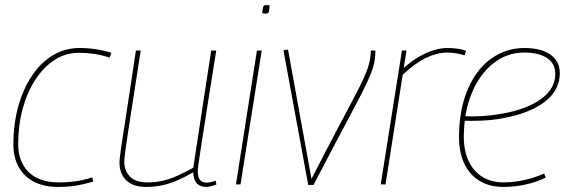

<svg xmlns="http://www.w3.org/2000/svg" viewBox="-20 -730 2242 760"><path d="M210 10Q155 10 115.5 -10Q76 -30 54.5 -68Q33 -106 33 -158Q33 -240 52.5 -309.5Q72 -379 107 -431Q142 -483 190 -511.5Q238 -540 295 -540Q317 -540 337 -538Q357 -536 378 -532Q399 -528 421 -521L414 -502Q383 -512 353.5 -516.5Q324 -521 292 -521Q240 -521 196.5 -493Q153 -465 120.5 -415.5Q88 -366 70 -300.5Q52 -235 52 -160Q52 -112 71.5 -77.5Q91 -43 127 -25.5Q163 -8 213 -8Q241 -8 264 -10.5Q287 -13 307.5 -17.5Q328 -22 345 -28L349 -11Q331 -6 310 -1Q289 4 264.5 7Q240 10 210 10Z M559 10Q507 10 480 -16Q453 -42 453 -86Q453 -95 455 -112Q457 -129 461.5 -159Q466 -189 473.5 -237.5Q481 -286 492 -358Q503 -430 518 -530H537Q518 -407 505.5 -327Q493 -247 486 -201Q479 -155 476 -132.5Q473 -110 472.5 -102Q472 -94 472 -90Q472 -54 494.5 -31Q517 -8 563 -8Q595 -8 624 -14.5Q653 -21 682.5 -34.5Q712 -48 745 -66L816 -530H836Q815 -397 801 -310.5Q787 -224 779.5 -173Q772 -122 768 -97Q764 -72 763.5 -63Q763 -54 763 -51Q763 -29 771.5 -18Q780 -7 799 -7Q804 -7 813.5 -9Q823 -11 833 -15L837 0Q828 4 815.5 7Q803 10 797 10Q774 10 760 -3Q746 -16 745 -48Q712 -29 682 -16Q652 -3 622 3.5Q592 10 559 10Z M914 0 997 -530H1016L932 0ZM1036 -710Q1042 -710 1045 -709Q1048 -708 1047 -702Q1046 -690 1044.5 -684.5Q1043 -679 1039.5 -677.5Q1036 -676 1029 -676Q1025 -676 1021.5 -677Q1018 -678 1018 -684Q1020 -696 1021.5 -701.5Q1023 -707 1026 -708.5Q1029 -710 1036 -710Z M1221 2H1200L1102 -531L1120 -534L1213 -22Q1272 -137 1312.5 -213.5Q1353 -290 1379 -339Q1405 -388 1419.5 -420Q1434 -452 1440.5 -476.5Q1447 -501 1448 -530H1466Q1466 -505 1461.5 -482.5Q1457 -460 1446 -433.5Q1435 -407 1417 -371Q1399 -335 1372 -284.5Q1345 -234 1308 -164Q1271 -94 1221 2Z M1589 -530 1578 -461Q1610 -489 1639.5 -506Q1669 -523 1697 -531.5Q1725 -540 1752 -540Q1774 -540 1793 -537Q1812 -534 1825 -529L1819 -511Q1803 -516 1785 -519Q1767 -522 1750 -522Q1711 -522 1667.5 -501.5Q1624 -481 1574 -434L1506 0H1487L1571 -530Z M1816 -270Q1850 -268 1889.5 -270.5Q1929 -273 1967 -280Q2065 -297 2121.5 -338Q2178 -379 2178 -437Q2178 -479 2145 -500.5Q2112 -522 2055 -522Q1987 -522 1933 -479.5Q1879 -437 1847.5 -361.5Q1816 -286 1816 -188Q1816 -133 1835 -92.5Q1854 -52 1889.5 -30Q1925 -8 1974 -8Q2000 -8 2026.5 -12Q2053 -16 2080 -23.5Q2107 -31 2134 -43L2140 -27Q2104 -9 2060 0.5Q2016 10 1973 10Q1918 10 1878.5 -14Q1839 -38 1818 -82Q1797 -126 1797 -187Q1797 -268 1816 -332.5Q1835 -397 1869.5 -443.5Q1904 -490 1952 -515Q2000 -540 2057 -540Q2101 -540 2132 -528Q2163 -516 2179.5 -494Q2196 -472 2196 -441Q2196 -372 2135 -326Q2074 -280 1965 -261Q1926 -254 1886 -252.5Q1846 -251 1812 -252Z"/></svg>

Font: Georama ExtraCondensed Thin Thin
Style: Italic
Weight: 250
Italic angle: -9°
Version: Version 1.001